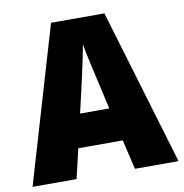

<svg xmlns="http://www.w3.org/2000/svg" viewBox="-80 -792 830 868"><g transform="rotate(-10 335.0 -358.0)"><path d="M470 0H670L456 -716H211L0 0H202L234 -136H438ZM373 -422 403 -289H269L300 -423C311 -472 328 -550 336 -595C343 -550 363 -466 373 -422Z"/></g></svg>

Font: Noto Sans Sinhala SemiCondensed Black
Style: Regular
Weight: 900
Width: 4
Designer: Jelle Bosma - Monotype Design Team
Foundry: Monotype Imaging Inc.
Version: Version 2.006